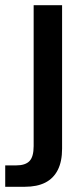

<svg xmlns="http://www.w3.org/2000/svg" viewBox="-65 -549 322 736"><path d="M-45 167V85H-3Q32 85 48 68.5Q64 52 64 11V-529H173V21Q173 70 156.5 102.5Q140 135 108.5 151Q77 167 30 167Z"/></svg>

Font: Mona Sans SemiExpanded Medium
Style: Regular
Weight: 500
Width: 6
Designer: Deni Anggara
Foundry: GitHub
Version: Version 2.000